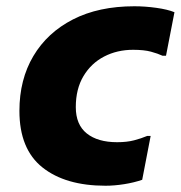

<svg xmlns="http://www.w3.org/2000/svg" viewBox="-20 -582 577 613"><path d="M42 -228Q42 -328 86.5 -403Q131 -478 213 -520Q295 -562 409 -562Q443 -562 479 -557Q515 -552 537 -543L510 -404H499Q484 -411 462 -417Q440 -423 405 -423Q354 -423 312.5 -401.5Q271 -380 246.5 -339Q222 -298 222 -240Q222 -184 257 -156Q292 -128 354 -128Q385 -128 408 -134Q431 -140 450 -148H461L434 -8Q408 1 376.5 6Q345 11 317 11Q189 11 115.5 -47.5Q42 -106 42 -228Z"/></svg>

Font: Kufam
Style: Bold Italic
Weight: 700
Italic angle: -11°
Designer: Artur Schmal
Foundry: Original Type
Version: Version 1.301; ttfautohint (v1.8.3)